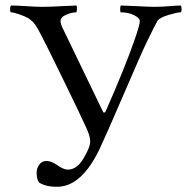

<svg xmlns="http://www.w3.org/2000/svg" viewBox="-20 -666 709 714"><path d="M232.4 -35.2Q265.6 -35.2 290.5 -76.7Q315.4 -118.2 315.4 -140.6Q315.4 -161.1 298.8 -195.3Q282.2 -232.4 216.8 -366.7Q151.4 -501 132.8 -536.1Q118.2 -564.5 109.4 -576.2Q100.6 -587.9 85 -598.6Q72.3 -605.5 51.3 -612.8Q30.3 -620.1 21.5 -620.1Q17.6 -620.1 17.6 -630.9Q17.6 -643.6 21.5 -645.5Q42 -645.5 77.1 -643.1Q112.3 -640.6 138.7 -640.6Q166 -640.6 209 -643.1Q252 -645.5 264.6 -645.5Q266.6 -641.6 266.1 -630.9Q265.6 -620.1 262.7 -620.1Q247.1 -620.1 226.1 -611.3Q205.1 -602.5 205.1 -586.9Q205.1 -577.1 214.8 -557.6L363.3 -250Q367.2 -243.2 373 -252Q445.3 -416 481.4 -520.5Q500 -574.2 500 -587.9Q500 -598.6 479 -609.4Q458 -620.1 429.7 -620.1Q426.8 -620.1 426.8 -631.3Q426.8 -642.6 429.7 -645.5Q443.4 -645.5 488.8 -643.1Q534.2 -640.6 554.7 -640.6Q583 -640.6 610.4 -643.1Q637.7 -645.5 652.3 -645.5Q655.3 -642.6 655.3 -631.8Q655.3 -620.1 650.4 -620.1Q639.6 -620.1 607.9 -610.8Q576.2 -601.6 566.4 -589.8Q557.6 -575.2 525.4 -508.8Q506.8 -470.7 439 -313Q371.1 -155.3 349.6 -110.4Q284.2 24.4 198.2 28.3Q153.3 30.3 125 12.7Q116.2 0 116.2 -24.4Q116.2 -40 126 -53.7Q135.7 -67.4 153.3 -67.4Q170.9 -67.4 193.8 -51.3Q216.8 -35.2 232.4 -35.2Z"/></svg>

Font: Crimson Text
Style: Regular
Weight: 400
Version: Version 0.13